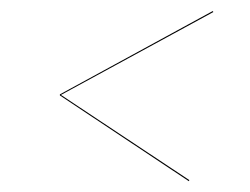

<svg xmlns="http://www.w3.org/2000/svg" viewBox="-20 -507 458 352"><path d="M370.1 -486.8 371.1 -484.9 91.8 -333 327.1 -176.8 326.2 -174.8 89.8 -332V-334Z"/></svg>

Font: Fira Sans Compressed Two
Style: Italic
Weight: 100
Width: 3
Italic angle: -8°
Designer: Carrois Corporate & Edenspiekermann AG
Foundry: Carrois Corporate GbR & Edenspiekermann AG
Version: Version 4.203;PS 004.203;hotconv 1.0.88;makeotf.lib2.5.64775